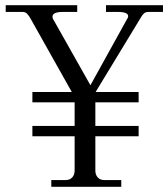

<svg xmlns="http://www.w3.org/2000/svg" viewBox="-20 -721 649 741"><path d="M178 0V-26H233Q249 -26 258.5 -36Q268 -46 268 -63V-195H105V-235H268V-326H105V-366H257L98 -649Q92 -660 85 -667.5Q78 -675 67 -675H2V-701H278V-675H223Q175 -675 184 -649L329 -392L474 -654Q480 -675 434 -675H389V-701H609V-675H554Q543 -675 536.5 -670Q530 -665 524 -654L349 -366H515V-326H348V-235H515V-195H348V-63Q348 -46 357.5 -36Q367 -26 383 -26H448V0Z"/></svg>

Font: Bentinck
Style: Regular
Weight: 400
Designer: Jörg Drees
Foundry: Jörg Drees
Version: Version 1.000; ttfautohint (v1.8.4.7-5d5b)